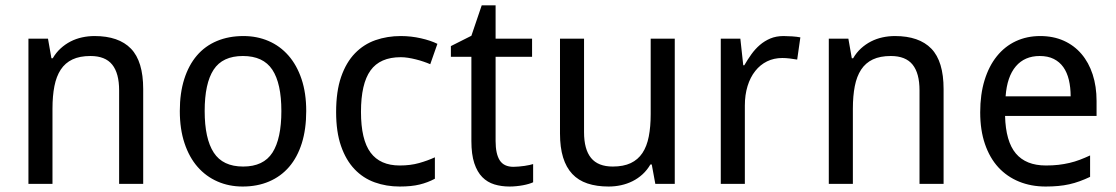

<svg xmlns="http://www.w3.org/2000/svg" viewBox="-20 -679 4120 709"><path d="M419.9 0V-345.2Q419.9 -408.7 394.3 -440.4Q368.7 -472.2 314 -472.2Q274.4 -472.2 247.6 -459.5Q220.7 -446.8 204.3 -421.9Q188 -397 180.9 -360.8Q173.8 -324.7 173.8 -277.8V0H85V-536.1H157.2L169.9 -463.9H174.8Q187 -484.9 203.9 -500.2Q220.7 -515.6 240.7 -525.9Q260.7 -536.1 283.2 -541Q305.7 -545.9 329.1 -545.9Q418.5 -545.9 463.6 -499.3Q508.8 -452.6 508.8 -350.1V0Z M1110.8 -269Q1110.8 -202.1 1094.5 -150.1Q1078.1 -98.1 1047.6 -62.7Q1017.1 -27.3 973.6 -8.8Q930.2 9.8 876 9.8Q825.7 9.8 783.2 -8.8Q740.7 -27.3 709.7 -62.7Q678.7 -98.1 661.4 -150.1Q644 -202.1 644 -269Q644 -335.4 660.4 -387Q676.8 -438.5 707 -473.9Q737.3 -509.3 781 -527.6Q824.7 -545.9 878.9 -545.9Q929.2 -545.9 971.7 -527.6Q1014.2 -509.3 1045.2 -473.9Q1076.2 -438.5 1093.5 -387Q1110.8 -335.4 1110.8 -269ZM735.8 -269Q735.8 -167 769.3 -115.5Q802.7 -64 877.9 -64Q953.1 -64 986.1 -115.5Q1019 -167 1019 -269Q1019 -371.1 985.6 -421.6Q952.1 -472.2 877 -472.2Q801.8 -472.2 768.8 -421.6Q735.8 -371.1 735.8 -269Z M1456.1 9.8Q1406.7 9.8 1363.8 -5.6Q1320.8 -21 1289.1 -54.4Q1257.3 -87.9 1239.3 -139.9Q1221.2 -191.9 1221.2 -265.1Q1221.2 -341.8 1239.7 -395.3Q1258.3 -448.7 1290.8 -482.2Q1323.2 -515.6 1366.7 -530.8Q1410.2 -545.9 1460 -545.9Q1498 -545.9 1534.4 -537.6Q1570.8 -529.3 1595.2 -517.1L1568.8 -441.9Q1557.6 -446.8 1543.9 -451.4Q1530.3 -456.1 1515.6 -459.7Q1501 -463.4 1486.8 -465.6Q1472.7 -467.8 1460 -467.8Q1383.3 -467.8 1348.1 -418.7Q1313 -369.6 1313 -266.1Q1313 -163.1 1348.4 -115.5Q1383.8 -67.9 1456.1 -67.9Q1495.6 -67.9 1527.6 -76.9Q1559.6 -85.9 1585.9 -98.1V-19Q1559.6 -4.9 1529.5 2.4Q1499.5 9.8 1456.1 9.8Z M1876 -63Q1884.8 -63 1895.8 -64Q1906.7 -64.9 1917 -66.4Q1927.2 -67.9 1935.8 -69.8Q1944.3 -71.8 1948.7 -73.2V-5.9Q1942.4 -2.9 1932.6 0Q1922.9 2.9 1911.1 5.1Q1899.4 7.3 1886.7 8.5Q1874 9.8 1861.8 9.8Q1831.5 9.8 1805.7 2Q1779.8 -5.9 1761 -24.9Q1742.2 -43.9 1731.4 -76.4Q1720.7 -108.9 1720.7 -158.2V-469.2H1645V-508.8L1720.7 -546.9L1758.8 -659.2H1810.1V-536.1H1944.8V-469.2H1810.1V-158.2Q1810.1 -110.8 1825.4 -86.9Q1840.8 -63 1876 -63Z M2399.9 0 2386.7 -71.8H2381.8Q2369.6 -50.8 2352.8 -35.4Q2335.9 -20 2315.9 -10Q2295.9 0 2273.4 4.9Q2251 9.8 2227.5 9.8Q2183.1 9.8 2149.4 -1.5Q2115.7 -12.7 2093.3 -36.6Q2070.8 -60.5 2059.3 -97.7Q2047.9 -134.8 2047.9 -186V-536.1H2136.7V-190.9Q2136.7 -127.4 2162.6 -95.7Q2188.5 -64 2242.7 -64Q2282.2 -64 2309.1 -76.7Q2335.9 -89.4 2352.3 -114Q2368.7 -138.7 2375.7 -174.8Q2382.8 -210.9 2382.8 -257.8V-536.1H2471.7V0Z M2873.5 -545.9Q2887.7 -545.9 2905.3 -544.7Q2922.9 -543.5 2935.5 -541L2923.8 -459Q2910.2 -461.4 2895.8 -463.1Q2881.3 -464.8 2868.7 -464.8Q2837.9 -464.8 2812.5 -452.4Q2787.1 -439.9 2768.8 -416.7Q2750.5 -393.6 2740.5 -361.1Q2730.5 -328.6 2730.5 -289.1V0H2641.6V-536.1H2713.9L2724.6 -438H2728.5Q2740.7 -459 2754.6 -478.5Q2768.6 -498 2785.9 -512.9Q2803.2 -527.8 2824.7 -536.9Q2846.2 -545.9 2873.5 -545.9Z M3375.5 0V-345.2Q3375.5 -408.7 3349.9 -440.4Q3324.2 -472.2 3269.5 -472.2Q3230 -472.2 3203.1 -459.5Q3176.3 -446.8 3159.9 -421.9Q3143.6 -397 3136.5 -360.8Q3129.4 -324.7 3129.4 -277.8V0H3040.5V-536.1H3112.8L3125.5 -463.9H3130.4Q3142.6 -484.9 3159.4 -500.2Q3176.3 -515.6 3196.3 -525.9Q3216.3 -536.1 3238.8 -541Q3261.2 -545.9 3284.7 -545.9Q3374 -545.9 3419.2 -499.3Q3464.4 -452.6 3464.4 -350.1V0Z M3841.3 9.8Q3787.6 9.8 3743.2 -8.3Q3698.7 -26.4 3666.7 -61Q3634.8 -95.7 3617.2 -147Q3599.6 -198.2 3599.6 -264.2Q3599.6 -330.6 3615.7 -382.8Q3631.8 -435.1 3661.1 -471.4Q3690.4 -507.8 3731.2 -526.9Q3772 -545.9 3821.3 -545.9Q3869.6 -545.9 3908.2 -528.6Q3946.8 -511.2 3973.6 -479.7Q4000.5 -448.2 4014.9 -404.1Q4029.3 -359.9 4029.3 -306.2V-251H3691.4Q3693.8 -156.7 3731.2 -112.3Q3768.6 -67.9 3842.3 -67.9Q3867.2 -67.9 3888.4 -70.3Q3909.7 -72.8 3929.4 -77.4Q3949.2 -82 3967.8 -89.1Q3986.3 -96.2 4005.4 -105V-25.9Q3985.8 -16.6 3967 -9.8Q3948.2 -2.9 3928.5 1.5Q3908.7 5.9 3887.5 7.8Q3866.2 9.8 3841.3 9.8ZM3819.3 -472.2Q3763.7 -472.2 3731.2 -434.1Q3698.7 -396 3693.4 -323.2H3933.6Q3933.6 -356.4 3927 -384Q3920.4 -411.6 3906.5 -431.2Q3892.6 -450.7 3871.1 -461.4Q3849.6 -472.2 3819.3 -472.2Z"/></svg>

Font: Droid Sans
Style: Regular
Weight: 400
Foundry: Ascender Corporation
Version: Version 1.00 build 114